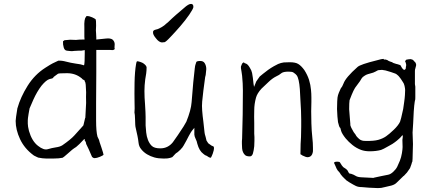

<svg xmlns="http://www.w3.org/2000/svg" viewBox="-20 -794 2186 981"><path d="M396 -69ZM411 -384Q401 -388 398 -393V-394H397Q366 -420 322.5 -420Q279 -420 276 -417Q269 -411 261 -406Q253 -401 251 -396Q249 -393 233 -390Q216 -385 192 -356Q169 -326 150.5 -285Q132 -244 131 -240Q131 -236 126 -212Q122 -187 122 -180V-162Q122 -149 128 -125Q143 -73 174 -49Q204 -25 225 -32Q245 -38 265 -41Q287 -44 299 -52Q341 -81 360 -102Q379 -123 405 -152V-153H406Q410 -172 415 -191L416 -192L420 -268Q419 -287 419.5 -299Q420 -311 420 -322V-323L418 -361Q417 -370 416 -373Q414 -375 414 -376Q414 -378 412 -383ZM413 -76V-82L410 -84L408 -81L404 -77Q385 -56 369 -43Q349 -31 327 -10Q316 0 309 5.5Q302 11 300 12Q282 16 253 16H216Q199 16 174 11Q172 9 170 9Q167 8 160 4Q153 1 151 -1Q105 -35 82.5 -83Q60 -131 60 -176Q60 -187 69 -242V-241Q85 -298 121 -355.5Q157 -413 212 -448Q240 -466 249.5 -470.5Q259 -475 278 -484Q296 -485 318 -479Q340 -473 367 -469Q393 -466 407 -461L409 -460L410 -462Q413 -473 413 -523Q413 -531 413 -538Q404 -537 395 -535Q388 -535 381 -535Q366 -535 361 -534Q347 -532 340 -533Q339 -533 322 -535Q310 -536 305.5 -551.5Q301 -567 302 -582V-583Q309 -590 315 -589L338 -591H340L368 -590Q385 -592 404 -592Q408 -592 412 -592Q411 -599 411 -606V-631Q411 -643 411 -653Q409 -697 419 -707L420 -708V-709Q420 -710 421 -711Q422 -712 423 -712H424Q437 -712 451 -705.5Q465 -699 469 -695Q471 -691 471 -663Q469 -633 471 -623Q472 -614 472 -602V-592L521 -597Q545 -600 556 -591Q566 -581 566 -568L565 -550Q570 -540 555 -538L540 -539H472V-424L471 -267Q471 -235 471 -179Q471 -122 478 -96L486 -79Q486 -75 498 -41Q509 -8 509 -3Q507 0 491 7Q474 14 464 14Q456 14 450 7Q441 -12 433 -32L420 -59Q420 -68 413 -76Z M975 -444 976 -450V-452Q976 -457 983 -477Q985 -482 1002 -482.5Q1019 -483 1026 -471Q1034 -458 1034 -441Q1032 -421 1031 -411Q1030 -405 1028 -399V-398Q1027 -391 1026 -383Q1025 -375 1019 -330Q1015 -300 1013 -275Q1011 -254 1013 -229Q1015 -202 1019 -173Q1024 -128 1025 -118Q1025 -112 1031 -93Q1033 -83 1035 -76L1044 -62L1058 -52L1059 -51Q1064 -49 1070 -46Q1072 -46 1073 -41Q1074 -36 1072 -26Q1071 -23 1067 -9Q1063 1 1062 3Q1060 7 1058 11L1055 12Q1048 11 1039 4Q1033 0 1028 -1Q1024 -4 1019 -8Q998 -23 988 -60Q986 -68 985 -72Q981 -81 979 -86Q977 -91 975 -96Q974 -101 973 -106Q973 -111 973 -121V-141L960 -125Q956 -120 945 -100Q939 -88 932 -75Q925 -61 918 -50Q912 -39 903 -31L902 -29L898 -26L894 -22L889 -18L887 -16Q880 -12 876 -8L864 5Q862 6 860 9Q851 13 838 15Q833 16 814 16Q789 16 769 10.5Q749 5 731.5 -5.5Q714 -16 702 -31Q690 -45 688 -64Q686 -82 682.5 -99Q679 -116 675 -133Q671 -149 671 -157Q671 -171 670 -185Q669 -195 669 -205V-206Q668 -213 667 -219Q667 -228 668 -240Q668 -248 667.5 -269Q667 -290 667 -316.5Q667 -343 667.5 -371.5Q668 -400 670 -424Q672 -448 675 -465Q677 -477 679 -480H680Q680 -481 682 -481Q686 -481 697 -477.5Q708 -474 714.5 -469Q721 -464 725 -459Q729 -453 729 -450Q729 -434 727 -419Q724 -404 722 -388Q720 -373 719 -358Q718 -343 718 -329Q718 -296 721 -262Q724 -216 724 -196V-153Q724 -147 727 -117Q729 -97 736 -79Q743 -61 755 -49Q768 -36 799 -36Q819 -36 835 -44Q851 -52 863 -67Q874 -82 889 -104Q925 -157 932 -172Q956 -231 959 -272Q968 -390 975 -443ZM762 -632Q763 -640 777 -643Q787 -645 794 -649Q807 -655 819 -664Q823 -668 828 -672Q833 -676 838 -680Q848 -690 859 -700Q868 -709 879 -718Q901 -737 920 -753Q944 -775 957 -774Q969 -773 968 -757Q966 -747 947 -719Q927 -690 901 -660Q875 -630 851 -605Q826 -578 819 -578Q815 -578 813 -578Q811 -577 808 -577Q792 -578 777 -598Q761 -617 762 -628Z M1515 -6Q1515 -41 1516 -59L1518 -94Q1519 -111 1519 -147V-183Q1519 -207 1518 -228Q1517 -250 1515 -282Q1514 -313 1512 -339Q1510 -365 1506 -383Q1502 -401 1496 -409Q1492 -415 1480 -423Q1474 -428 1455 -428Q1429 -428 1419 -421Q1406 -410 1390 -403Q1372 -394 1353 -376Q1335 -359 1316 -341Q1294 -317 1288 -295Q1279 -262 1279 -231Q1278 -196 1279 -166Q1279 -136 1279 -111Q1279 -107 1280 -94Q1280 -82 1280 -75Q1280 -61 1279 -47Q1277 -26 1272 -9Q1267 5 1257 5Q1240 5 1233 -1Q1226 -7 1222 -16Q1218 -24 1217 -36Q1216 -48 1216 -60Q1216 -67 1216 -73Q1217 -80 1217 -86Q1219 -147 1220 -208.5Q1221 -270 1221 -332Q1221 -350 1220 -368Q1218 -402 1217 -407Q1216 -416 1214 -428Q1211 -442 1211 -446Q1211 -452 1211 -454Q1212 -456 1215 -464Q1216 -469 1220 -472Q1222 -475 1226 -475Q1229 -472 1232 -470H1235L1237 -469Q1247 -465 1257 -447Q1265 -435 1268 -421Q1270 -409 1272 -396Q1273 -381 1275 -368L1278 -350L1285 -367Q1288 -378 1295 -386Q1302 -396 1307 -403Q1312 -408 1324 -417Q1336 -427 1350 -437Q1364 -447 1379 -455.5Q1394 -464 1401 -467Q1415 -473 1430 -475Q1445 -476 1460 -476Q1490 -476 1504 -467Q1519 -458 1535 -436Q1551 -411 1559 -386Q1567 -360 1569 -335Q1571 -316 1571 -296Q1571 -289 1571 -273Q1570 -255 1570 -225Q1570 -201 1571 -163.5Q1572 -126 1576 -89Q1579 -64 1579 -38Q1579 -30 1579 -21Q1578 -13 1575 -6Q1572 1 1566 5Q1558 10 1548 9Q1544 9 1529 2Q1525 1 1522 -2Q1515 -6 1515 -6ZM1566 5ZM1307 -403Z M2040 -237Q2040 -237 2045 -272Q2048 -292 2049 -309Q2050 -327 2050 -334Q2050 -341 2047 -355Q2044 -368 2039 -374Q2033 -384 2028 -391Q2016 -407 2014 -408Q2004 -417 2000 -418Q1992 -420 1977 -426Q1969 -429 1950 -434Q1936 -437 1932 -437Q1924 -437 1919 -436Q1912 -436 1909 -434Q1899 -428 1887 -423Q1866 -417 1863 -416H1862Q1859 -415 1849 -411L1848 -410Q1842 -407 1836 -402H1835Q1829 -397 1819 -379Q1806 -362 1794 -345Q1786 -332 1777 -310Q1766 -283 1766 -282Q1764 -269 1764 -236Q1764 -230 1767 -197Q1770 -168 1770 -161Q1769 -152 1775 -141Q1784 -123 1787 -119Q1799 -104 1800 -100Q1802 -96 1815 -84Q1822 -78 1830 -76Q1835 -74 1848 -74Q1890 -73 1913 -79.5Q1936 -86 1952.5 -97.5Q1969 -109 1992 -131Q2015 -153 2024 -172Q2028 -181 2040 -237ZM2036 -79Q2039 -100 2038 -101Q2037 -105 2033 -100Q2027 -92 2020 -86Q2007 -74 1997 -67Q1987 -59 1968 -49Q1935 -30 1927 -28Q1902 -21 1869 -21Q1844 -21 1825 -28Q1801 -37 1781 -53Q1761 -69 1746 -87Q1727 -111 1723 -125Q1720 -139 1719 -140L1716 -143Q1715 -143 1712 -152Q1708 -164 1707 -170L1704 -199L1702 -237L1703 -277Q1704 -299 1707 -308Q1709 -316 1721 -342Q1729 -351 1735 -367Q1746 -398 1807 -452Q1821 -465 1906 -486Q1918 -489 1925 -491Q1933 -493 1941 -493V-492V-490H1950Q1954 -488 1957 -488L1959 -487Q1962 -484 1972 -480Q1981 -477 1981 -477H1982Q1989 -472 1993 -471Q1995 -470 2001 -469V-468L2007 -467Q2013 -466 2014 -465Q2019 -463 2026 -461V-460L2027 -459Q2028 -457 2032 -450Q2037 -442 2041 -439Q2048 -434 2052 -442L2053 -443V-444Q2053 -445 2054 -453Q2056 -458 2055 -465V-466Q2055 -466 2053 -473L2052 -477H2051Q2050 -477 2050 -478L2051 -483Q2052 -485 2053 -486Q2054 -488 2056 -489Q2059 -490 2067 -491Q2073 -492 2078 -492Q2082 -491 2085 -490H2086Q2090 -488 2091 -487Q2094 -484 2098 -479Q2099 -478 2101 -477Q2102 -475 2103 -473Q2105 -469 2106 -467Q2106 -463 2106 -459Q2105 -454 2103 -448V-447Q2100 -440 2100 -432V-404Q2100 -390 2100 -382Q2099 -362 2102 -351V-298Q2102 -283 2101 -283H2100H2101Q2100 -282 2098 -267V-266Q2097 -264 2094 -225Q2094 -225 2091 -164L2088 -117L2090 -58Q2090 -49 2089 -22Q2088 29 2087 31Q2084 37 2083 42V43Q2081 50 2075 65Q2074 67 2066 78Q2061 85 2059 88Q2057 90 2057 90L2044 104Q2043 104 2043 105H2042Q2040 107 2008 138Q1998 149 1980 154L1946 162Q1942 163 1928 166Q1920 167 1910 167Q1901 167 1866 165Q1831 162 1829 162Q1810 162 1798 156Q1789 152 1764 137Q1746 126 1742 120Q1728 107 1721 97Q1716 88 1712 84Q1705 78 1700 68Q1699 66 1693 52Q1688 43 1687 39Q1687 35 1690 34Q1695 32 1703 32Q1715 32 1717 36Q1728 55 1734 60Q1752 71 1755 76Q1763 93 1767 93Q1772 94 1774 94Q1774 94 1774 94H1773Q1774 94 1774 94Q1774 94 1774 94Q1787 98 1798 105Q1807 111 1828 112L1889 115L1890 114Q1891 114 1927 106Q1959 100 1962 99Q1975 97 1989 84Q2003 71 2009.5 58Q2016 45 2023 27.5Q2030 10 2033.5 -11Q2037 -32 2037 -43Q2036 -60 2036 -79Z"/></svg>

Font: ToneOZ-Tsuipita-TC
Style: Tsuipita-TC
Weight: 400
Designer: :Jeffrey Xuan (Chih-Lin Hsuan)  :
Foundry: jeffreyx@gmail.com, cjkFonts.io
Version: Version 0.24071